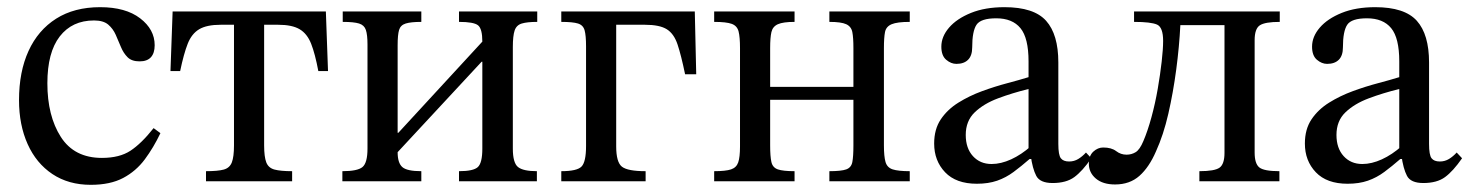

<svg xmlns="http://www.w3.org/2000/svg" viewBox="-20 -505 4098 535"><path d="M408 -148 427 -134Q408 -94 383.5 -61Q359 -28 323 -9Q287 10 233 10Q171 10 126 -20Q81 -50 57 -103.5Q33 -157 33 -226Q33 -305 59.5 -363Q86 -421 136.5 -453Q187 -485 259 -485Q330 -485 370.5 -454Q411 -423 411 -379Q411 -357 400.5 -345.5Q390 -334 369 -334Q347 -334 335.5 -345.5Q324 -357 317 -374Q310 -391 302.5 -408Q295 -425 281.5 -436.5Q268 -448 242 -448Q181 -448 146.5 -403.5Q112 -359 112 -273Q112 -182 149.5 -123.5Q187 -65 264 -65Q313 -65 343.5 -85Q374 -105 408 -148Z M794 0H554V-28Q587 -28 603.5 -32.5Q620 -37 626 -52.5Q632 -68 632 -100V-436H595Q556 -436 535 -423.5Q514 -411 503 -383Q492 -355 482 -307H455L461 -473H888L894 -307H867Q858 -355 847 -383Q836 -411 815 -423.5Q794 -436 755 -436H716V-100Q716 -68 722 -52.5Q728 -37 745 -32.5Q762 -28 794 -28Z M1154 0H934V-28Q976 -28 990 -39.5Q1004 -51 1004 -91V-381Q1004 -408 999.5 -421.5Q995 -435 980.5 -439.5Q966 -444 935 -444V-473H1154V-444Q1125 -444 1110.5 -439.5Q1096 -435 1092 -421.5Q1088 -408 1088 -379V-135H1090L1324 -389Q1324 -425 1312 -434.5Q1300 -444 1259 -444V-473H1477V-444Q1449 -444 1434 -439.5Q1419 -435 1414 -420Q1409 -405 1409 -374V-91Q1409 -51 1423.5 -39.5Q1438 -28 1476 -28V0H1259V-28Q1299 -28 1311.5 -39.5Q1324 -51 1324 -91V-333H1322L1088 -81Q1088 -51 1101 -39.5Q1114 -28 1154 -28Z M1779 0H1544V-28Q1588 -28 1600.5 -41Q1613 -54 1613 -98V-376Q1613 -406 1609 -420.5Q1605 -435 1590.5 -439.5Q1576 -444 1544 -444V-473H1916L1920 -298H1889Q1878 -351 1868 -381Q1858 -411 1838 -423.5Q1818 -436 1777 -436H1697V-97Q1697 -53 1713 -40.5Q1729 -28 1779 -28Z M2194 0H1970V-28Q2002 -28 2017 -33Q2032 -38 2037 -52.5Q2042 -67 2042 -97V-371Q2042 -402 2038 -417.5Q2034 -433 2019 -438.5Q2004 -444 1970 -444V-473H2194V-444Q2162 -444 2147.5 -437.5Q2133 -431 2129.5 -415.5Q2126 -400 2126 -371V-263H2358V-371Q2358 -400 2355 -415.5Q2352 -431 2338 -437.5Q2324 -444 2291 -444V-473H2515V-444Q2480 -444 2464.5 -437.5Q2449 -431 2446 -415.5Q2443 -400 2443 -371V-100Q2443 -69 2447.5 -53.5Q2452 -38 2467.5 -33Q2483 -28 2515 -28V0H2291V-28Q2324 -28 2338 -33Q2352 -38 2355 -53.5Q2358 -69 2358 -100V-227H2126V-100Q2126 -69 2129.5 -53.5Q2133 -38 2147.5 -33Q2162 -28 2194 -28Z M2702 7Q2644 7 2613.5 -25Q2583 -57 2583 -105Q2583 -145 2601.5 -172.5Q2620 -200 2650.5 -219Q2681 -238 2716.5 -251Q2752 -264 2786 -273Q2820 -282 2846 -290V-334Q2846 -399 2823.5 -426.5Q2801 -454 2756 -454Q2713 -454 2701 -436Q2689 -418 2689 -373Q2689 -350 2677.5 -338.5Q2666 -327 2645 -327Q2630 -327 2616.5 -338.5Q2603 -350 2603 -375Q2603 -403 2624.5 -428Q2646 -453 2685.5 -469Q2725 -485 2779 -485Q2861 -485 2895 -447Q2929 -409 2929 -331V-104Q2929 -73 2936 -64Q2943 -55 2959 -55Q2973 -55 2984.5 -62Q2996 -69 3006 -80L3021 -64Q2996 -28 2973.5 -11.5Q2951 5 2913 5Q2878 5 2867.5 -15Q2857 -35 2852 -72L2846 -84V-257Q2801 -246 2761 -231Q2721 -216 2696 -192Q2671 -168 2671 -129Q2671 -92 2691 -70Q2711 -48 2743 -48Q2769 -48 2797.5 -61Q2826 -74 2853 -98L2861 -62H2849Q2826 -42 2804.5 -26Q2783 -10 2758.5 -1.5Q2734 7 2702 7Z M3087 9Q3053 9 3033.5 -7.5Q3014 -24 3014 -49Q3014 -71 3026.5 -82.5Q3039 -94 3054 -94Q3077 -94 3090 -84Q3103 -74 3119 -74Q3133 -74 3144.5 -81Q3156 -88 3166 -112Q3178 -140 3188.5 -178.5Q3199 -217 3206 -257.5Q3213 -298 3217 -333.5Q3221 -369 3221 -391Q3221 -429 3204 -436.5Q3187 -444 3140 -444V-473H3546V-444Q3505 -444 3490.5 -434.5Q3476 -425 3476 -393V-80Q3476 -49 3489 -38.5Q3502 -28 3545 -28V0H3322V-28Q3365 -28 3378.5 -38Q3392 -48 3392 -79V-435H3269Q3266 -375 3257.5 -311Q3249 -247 3235.5 -188Q3222 -129 3201 -83Q3182 -39 3155 -15Q3128 9 3087 9Z M3735 7Q3677 7 3646.5 -25Q3616 -57 3616 -105Q3616 -145 3634.5 -172.5Q3653 -200 3683.5 -219Q3714 -238 3749.5 -251Q3785 -264 3819 -273Q3853 -282 3879 -290V-334Q3879 -399 3856.5 -426.5Q3834 -454 3789 -454Q3746 -454 3734 -436Q3722 -418 3722 -373Q3722 -350 3710.5 -338.5Q3699 -327 3678 -327Q3663 -327 3649.5 -338.5Q3636 -350 3636 -375Q3636 -403 3657.5 -428Q3679 -453 3718.5 -469Q3758 -485 3812 -485Q3894 -485 3928 -447Q3962 -409 3962 -331V-104Q3962 -73 3969 -64Q3976 -55 3992 -55Q4006 -55 4017.5 -62Q4029 -69 4039 -80L4054 -64Q4029 -28 4006.5 -11.5Q3984 5 3946 5Q3911 5 3900.5 -15Q3890 -35 3885 -72L3879 -84V-257Q3834 -246 3794 -231Q3754 -216 3729 -192Q3704 -168 3704 -129Q3704 -92 3724 -70Q3744 -48 3776 -48Q3802 -48 3830.5 -61Q3859 -74 3886 -98L3894 -62H3882Q3859 -42 3837.5 -26Q3816 -10 3791.5 -1.5Q3767 7 3735 7Z"/></svg>

Font: STIX Two Text
Style: Regular
Weight: 400
Designer: Ross Mills, John Hudson & Paul Hanslow, Tiro Typeworks Ltd; with prior portions MicroPress Inc., and Coen Hoffman.
Foundry: Tiro Typeworks Ltd
Version: Version 2.13 b171